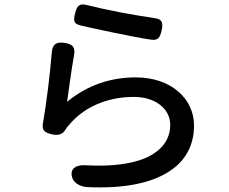

<svg xmlns="http://www.w3.org/2000/svg" viewBox="-20 -795 1020 856"><path d="M521 -739C464 -750 409 -762 365 -773C333 -781 323 -768 315 -736C307 -705 307 -689 338 -682C378 -672 433 -661 489 -649C547 -637 607 -625 654 -618C684 -614 693 -627 700 -657C708 -691 705 -709 671 -714C629 -720 575 -729 521 -739ZM625 -89C564 -64 477 -52 366 -58C322 -62 289 -45 302 -3C309 22 340 37 366 39C530 47 645 22 722 -23C808 -73 845 -148 845 -236C845 -353 745 -450 585 -450C474 -450 370 -416 279 -341C286 -388 298 -482 310 -549C317 -585 303 -599 267 -604C231 -609 214 -598 211 -562C203 -462 186 -328 171 -242C166 -212 183 -203 212 -196C238 -190 260 -195 273 -219C277 -226 282 -232 288 -238C353 -317 457 -363 577 -363C671 -363 739 -311 739 -238C739 -174 701 -121 625 -89Z"/></svg>

Font: GenSenRounded2 TW M
Style: Regular
Weight: 500
Version: Version 2.100;PS 2.1;hotconv 16.6.51;makeotf.lib2.5.65220 DE